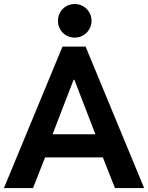

<svg xmlns="http://www.w3.org/2000/svg" viewBox="-21 -957 753 977"><path d="M296.9 -719.7H414.6L712.4 0H564L502.4 -156.2H208.5L147 0H-1ZM464.4 -273.9 357.4 -551.3H353.5L246.6 -273.9ZM273.9 -851.1Q273.9 -874.5 285.2 -894.3Q296.4 -914.1 315.9 -925.3Q335.4 -936.5 359.4 -936.5Q382.8 -936.5 402.3 -925Q421.9 -913.6 433.3 -894Q444.8 -874.5 444.8 -851.1Q444.8 -827.6 433.3 -808.1Q421.9 -788.6 402.3 -777.1Q382.8 -765.6 359.4 -765.6Q335.4 -765.6 315.9 -776.9Q296.4 -788.1 285.2 -807.9Q273.9 -827.6 273.9 -851.1Z"/></svg>

Font: Reddit Sans
Style: Bold
Weight: 700
Designer: Stephen Hutchings
Foundry: Reddit
Version: Version 1.013